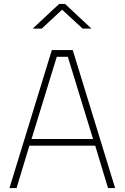

<svg xmlns="http://www.w3.org/2000/svg" viewBox="-20 -954 632 974"><path d="M28 0 243 -700H349L564 0H528L463 -215H129L64 0ZM268 -666 140 -249H452L324 -666ZM146 -809 280 -934H310L444 -809H399L295 -905L192 -809Z"/></svg>

Font: Titillium Web
Style: Thin
Weight: 200
Version: Version 1.001;PS 57.000;hotconv 1.0.70;makeotf.lib2.5.55311